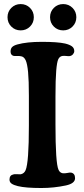

<svg xmlns="http://www.w3.org/2000/svg" viewBox="-20 -919 417 948"><path d="M35.9 -787.8Q17.1 -806.6 17.1 -834Q17.1 -861.3 35.9 -880.1Q54.7 -898.9 82 -898.9Q109.4 -898.9 128.2 -880.1Q147 -861.3 147 -834Q147 -806.6 128.2 -787.8Q109.4 -769 82 -769Q54.7 -769 35.9 -787.8ZM245.8 -787.8Q227.1 -806.6 227.1 -834Q227.1 -861.3 245.8 -880.1Q264.6 -898.9 292 -898.9Q319.3 -898.9 338.1 -880.1Q356.9 -861.3 356.9 -834Q356.9 -806.6 338.1 -787.8Q319.3 -769 292 -769Q264.6 -769 245.8 -787.8ZM122.6 -298.3V-445.8Q122.6 -521 118.7 -562.7Q114.7 -604.5 106.7 -621.6Q98.6 -638.7 84.5 -641.1Q75.7 -643.1 63 -642.6Q50.3 -642.1 46.9 -643.1Q32.2 -647 32.2 -664.6Q32.2 -679.2 40.3 -687Q48.3 -694.8 66.4 -699.7Q112.8 -712.4 186 -712.4Q264.2 -712.4 301.3 -704.1Q323.7 -698.7 335.2 -690.2Q346.7 -681.6 346.7 -666.5Q346.7 -658.7 340.6 -651.4Q334.5 -644 324.7 -642.1Q318.4 -641.1 307.4 -642.6Q296.4 -644 287.1 -642.6Q274.4 -640.1 267.8 -626.7Q261.2 -613.3 257.6 -570.1Q253.9 -526.9 253.9 -442.4V-305.2Q253.9 -112.3 269 -80.6Q275.4 -65.9 290 -63.5Q299.8 -62.5 311.8 -64.9Q323.7 -67.4 330.1 -66.9Q350.6 -63.5 350.6 -39.1Q350.6 -13.2 305.7 -3.4Q246.1 9.3 184.1 9.3Q106 9.3 68.4 0Q47.9 -4.9 37.4 -12.2Q26.9 -19.5 26.9 -32.2Q26.9 -53.7 45.4 -57.6Q48.8 -59.6 63 -58.8Q77.1 -58.1 83 -58.6Q99.6 -62.5 106.4 -78.6Q122.6 -116.7 122.6 -298.3Z"/></svg>

Font: Cooper* SemiBold
Style: Regular
Weight: 600
Designer: Owen Earl
Foundry: indestructible type*
Version: Version 0.001